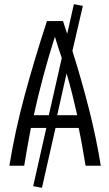

<svg xmlns="http://www.w3.org/2000/svg" viewBox="-20 -794 521 920"><path d="M181 106 139 98 202 -181H128Q119 -134 111 -88.5Q103 -43 96 0H25Q51 -162 97.5 -334.5Q144 -507 205 -693H282Q287 -677 292 -662Q297 -647 302 -632L334 -774L377 -766L327 -550Q373 -404 407.5 -267Q442 -130 463 0H390Q383 -42 375 -88Q367 -134 357 -181H246ZM142 -242H214L276 -516Q267 -542 259 -567Q251 -592 243 -618Q213 -524 187.5 -429Q162 -334 142 -242ZM254 -242H350Q339 -291 326.5 -341.5Q314 -392 299 -442Z"/></svg>

Font: Ubuntu Sans Condensed
Style: Regular
Weight: 400
Width: 3
Designer: Dalton Maag Ltd
Foundry: Dalton Maag Ltd
Version: Version 1.006; ttfautohint (v1.8.4.7-5d5b)